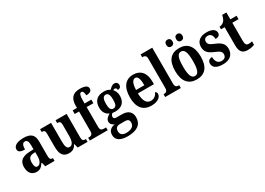

<svg xmlns="http://www.w3.org/2000/svg" viewBox="-6 -1750 4091 2966"><g transform="rotate(-30 2039.5 -266.5)"><path d="M175 10C241 10 266 -19 305 -73H313L331 0H497V-50H494C454 -50 441 -66 441 -121V-378C441 -503 379 -548 257 -548C155 -548 75 -517 75 -448C75 -402 113 -381 190 -381C190 -448 205 -490 248 -490C294 -490 305 -447 305 -373V-318L233 -315C103 -310 39 -260 39 -152C39 -41 99 10 175 10ZM226 -57C193 -57 178 -90 178 -148C178 -222 200 -260 268 -264L306 -267V-191C306 -112 274 -57 226 -57Z M752 10C811 10 855 -10 886 -74H890L910 0H1086V-50H1079C1045 -50 1021 -56 1021 -115V-536H824V-486H827C861 -486 885 -479 885 -420V-224C885 -131 863 -69 808 -69C757 -69 744 -117 744 -210V-536H548V-486H550C593 -486 607 -474 607 -416V-187C607 -52 654 10 752 10Z M1125 0H1445V-50H1403C1377 -50 1342 -58 1342 -117V-472H1462V-536H1342V-592C1342 -679 1356 -715 1387 -715C1419 -715 1428 -666 1428 -632C1502 -632 1528 -659 1528 -697C1528 -735 1499 -770 1387 -770C1260 -770 1206 -699 1206 -576V-536H1129V-472H1206V-117C1206 -58 1169 -50 1145 -50H1125Z M1671 237C1844 237 1926 165 1926 46C1926 -44 1874 -103 1757 -103H1655C1629 -103 1611 -114 1611 -140C1611 -164 1627 -185 1641 -194C1652 -192 1679 -190 1692 -190C1818 -190 1875 -263 1875 -367C1875 -424 1854 -464 1829 -492C1837 -498 1848 -503 1860 -503C1875 -503 1892 -488 1892 -461C1937 -461 1952 -488 1952 -518C1952 -549 1932 -575 1893 -575C1852 -575 1825 -547 1798 -518C1770 -536 1736 -548 1692 -548C1563 -548 1504 -480 1504 -363C1504 -286 1544 -231 1599 -210C1552 -181 1518 -151 1518 -108C1518 -62 1552 -38 1584 -24C1513 -16 1466 26 1466 98C1466 188 1534 237 1671 237ZM1689 -245C1641 -245 1625 -291 1625 -364C1625 -441 1641 -492 1690 -492C1740 -492 1754 -443 1754 -365C1754 -290 1741 -245 1689 -245ZM1674 180C1610 180 1572 149 1572 95C1572 29 1614 12 1648 12H1750C1796 12 1819 32 1819 76C1819 140 1773 180 1674 180Z M2223 10C2347 10 2400 -48 2400 -100C2400 -122 2388 -136 2372 -143C2351 -97 2314 -59 2254 -59C2177 -59 2136 -121 2133 -259H2419V-307C2419 -465 2340 -548 2213 -548C2075 -548 1995 -452 1995 -264C1995 -90 2072 10 2223 10ZM2283 -319H2135C2137 -428 2167 -488 2216 -488C2264 -488 2283 -422 2283 -319Z M2470 0H2749V-50H2739C2706 -50 2678 -62 2678 -121V-760H2470V-710H2481C2504 -710 2541 -702 2541 -647V-121C2541 -62 2512 -50 2481 -50H2470Z M3120 -628C3147 -628 3175 -644 3175 -689C3175 -736 3147 -751 3120 -751C3090 -751 3064 -736 3064 -689C3064 -644 3090 -628 3120 -628ZM2942 -628C2970 -628 2998 -644 2998 -689C2998 -736 2970 -751 2942 -751C2913 -751 2887 -736 2887 -689C2887 -644 2913 -628 2942 -628ZM3031 10C3181 10 3259 -81 3259 -269C3259 -457 3174 -548 3034 -548C2883 -548 2804 -457 2804 -269C2804 -81 2890 10 3031 10ZM3033 -50C2967 -50 2944 -126 2944 -269C2944 -414 2966 -487 3032 -487C3097 -487 3120 -414 3120 -269C3120 -126 3098 -50 3033 -50Z M3502 10C3625 10 3693 -55 3693 -159C3693 -249 3637 -291 3550 -327C3465 -362 3441 -381 3441 -428C3441 -469 3470 -492 3510 -492C3560 -492 3592 -456 3592 -388C3650 -388 3675 -411 3675 -453C3675 -502 3631 -547 3522 -547C3410 -547 3335 -495 3335 -393C3335 -301 3384 -260 3485 -218C3560 -187 3587 -165 3587 -121C3587 -77 3563 -46 3504 -46C3444 -46 3406 -93 3406 -174C3368 -174 3327 -157 3327 -102C3327 -34 3376 10 3502 10Z M3939 10C3999 10 4042 -4 4062 -13V-75C4043 -69 4021 -66 3998 -66C3957 -66 3942 -93 3942 -156V-475H4053V-536H3942V-659H3867C3858 -612 3844 -583 3828 -562C3810 -541 3781 -523 3740 -520V-475H3805V-147C3805 -30 3855 10 3939 10Z"/></g></svg>

Font: Noto Serif Thai Condensed
Style: Bold
Weight: 700
Width: 3
Designer: Monotype Design Team
Foundry: Monotype Imaging Inc.
Version: Version 2.002